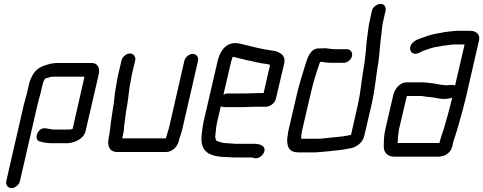

<svg xmlns="http://www.w3.org/2000/svg" viewBox="-20 -763 2476 984"><path d="M82 166 172 -226C175 -240 185 -273 188 -286L200 -337C202 -345 207 -353 211 -360L224 -364C231 -366 241 -370 251 -370H413L352 -102C348 -101 342 -100 337 -99H253C241 -101 227 -103 216 -105C173 -115 147 -43 188 -37C204 -32 226 -29 247 -29H324C365 -31 410 -52 419 -93L486 -382C493 -411 482 -440 452 -440H267C256 -439 246 -438 237 -436C196 -425 166 -414 146 -376C141 -364 133 -352 130 -337L118 -285C115 -272 105 -240 102 -226L12 166C8 184 21 201 39 201C57 201 78 184 82 166Z M581 16H832C860 16 889 -9 896 -39C897 -42 897 -47 900 -54L909 -82C913 -93 915 -104 918 -117L995 -452C999 -470 986 -487 968 -487C950 -487 929 -470 925 -452L848 -116C846 -106 843 -97 840 -88L832 -60L830 -54H606L607 -56C612 -77 616 -98 616 -115C619 -141 622 -162 626 -191L631 -219C639 -265 641 -311 652 -359C653 -368 655 -377 657 -386L673 -454C677 -472 664 -489 646 -489C628 -489 607 -472 603 -454L587 -386C579 -353 575 -319 569 -286C567 -269 564 -233 560 -215C557 -196 554 -174 551 -155C545 -121 545 -91 537 -56C528 -15 541 16 581 16Z M1240 -284H1146C1139 -284 1132 -282 1125 -278L1165 -449C1166 -452 1168 -457 1170 -463C1171 -466 1171 -469 1173 -472C1176 -471 1178 -471 1179 -471L1198 -466C1213 -463 1232 -458 1246 -454C1260 -452 1277 -449 1287 -445C1301 -443 1311 -441 1324 -438L1341 -436C1348 -435 1359 -433 1364 -430L1331 -286H1302C1289 -286 1255 -284 1240 -284ZM1286 -216H1340C1362 -214 1389 -234 1394 -257L1437 -440C1445 -484 1409 -501 1367 -505L1350 -508L1335 -510C1322 -512 1312 -516 1298 -518C1275 -524 1250 -530 1228 -535C1213 -538 1203 -542 1186 -542C1135 -542 1107 -500 1095 -449L1024 -142C1021 -130 1020 -119 1018 -108C1013 -72 1009 -43 1017 -18C1030 27 1078 42 1145 42C1155 42 1165 44 1176 44H1268C1275 44 1277 46 1282 47C1302 53 1323 37 1331 22C1349 -13 1314 -26 1284 -26H1182C1175 -27 1168 -28 1161 -28C1156 -28 1152 -28 1146 -29C1123 -29 1106 -35 1090 -41C1085 -47 1081 -61 1084 -72C1086 -95 1088 -116 1094 -143L1112 -219C1117 -216 1122 -214 1129 -214H1223C1238 -214 1273 -216 1286 -216Z M1757 -511H1693C1673 -511 1660 -516 1641 -516C1638 -515 1634 -515 1629 -515H1614C1572 -515 1557 -471 1545 -432C1530 -381 1515 -338 1502 -282L1458 -93C1456 -86 1456 -79 1455 -72L1452 -54C1450 -12 1460 18 1510 18H1590C1609 18 1629 15 1645 14L1667 12C1699 9 1734 5 1764 -1C1801 -4 1838 -28 1847 -67L1884 -226C1902 -304 1907 -375 1920 -449C1926 -496 1928 -544 1935 -591C1938 -612 1938 -630 1943 -651L1956 -708C1960 -727 1950 -743 1931 -743C1912 -743 1890 -727 1886 -708L1874 -652C1872 -643 1870 -634 1869 -625C1864 -586 1858 -550 1856 -511L1852 -477C1850 -454 1847 -429 1842 -404C1832 -347 1828 -288 1814 -226L1779 -72C1754 -66 1725 -62 1699 -60C1668 -58 1640 -52 1606 -52H1524V-53C1523 -64 1525 -78 1528 -93L1572 -282C1585 -340 1602 -394 1620 -445C1623 -446 1627 -446 1630 -446H1633C1643 -443 1662 -441 1677 -441H1741C1760 -441 1780 -457 1784 -476C1788 -495 1776 -511 1757 -511Z M2023 -85C2023 -90 2024 -96 2025 -101L2065 -271H2134C2139 -271 2142 -271 2147 -270L2167 -267C2174 -266 2180 -266 2188 -265C2212 -263 2230 -256 2254 -256C2270 -256 2285 -258 2298 -263L2295 -253C2284 -204 2268 -149 2255 -104C2247 -79 2238 -56 2232 -30H2019C2018 -31 2018 -31 2018 -32C2019 -47 2019 -67 2023 -85ZM2270 -326C2243 -326 2217 -334 2191 -337L2171 -339C2163 -340 2156 -341 2149 -341H2063C2031 -341 2003 -310 1995 -274L1955 -101C1948 -71 1947 -43 1947 -18C1944 15 1963 40 2001 40H2229C2234 39 2240 38 2247 37C2267 34 2291 14 2296 -7C2299 -14 2300 -21 2301 -27C2302 -32 2303 -38 2306 -45C2317 -79 2325 -103 2335 -140C2344 -173 2357 -217 2365 -252L2435 -556C2442 -585 2422 -605 2390 -605H2320C2313 -605 2304 -604 2297 -603C2280 -601 2257 -599 2241 -595C2219 -591 2197 -588 2177 -581C2148 -569 2099 -562 2085 -530C2076 -509 2086 -492 2102 -488C2114 -485 2127 -492 2138 -497C2152 -506 2172 -509 2188 -516C2209 -523 2231 -524 2253 -529L2272 -531C2283 -532 2293 -535 2304 -535H2361L2312 -324C2300 -332 2287 -326 2270 -326Z"/></svg>

Font: Electronic
Style: BdIt
Weight: 700
Version: Version 1.011